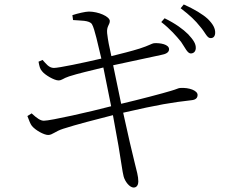

<svg xmlns="http://www.w3.org/2000/svg" viewBox="-20 -798 1040 862"><path d="M793 -610C811 -584 821 -559 836 -558C849 -558 858 -566 859 -581C860 -601 849 -618 825 -644C802 -667 768 -692 719 -716L704 -699C744 -668 772 -636 793 -610ZM879 -678C901 -653 909 -628 924 -627C937 -626 945 -634 946 -649C947 -670 937 -689 913 -713C890 -734 854 -756 805 -778L791 -761C833 -729 857 -706 879 -678ZM103 -277C111 -256 116 -242 123 -233C139 -213 178 -192 196 -192C216 -192 226 -208 264 -220C319 -238 416 -263 487 -281L512 -143C522 -86 530 -23 535 -6C541 17 562 44 580 44C596 44 601 29 601 17C601 -7 594 -29 584 -70C574 -110 554 -195 533 -292C694 -329 752 -338 839 -348C862 -350 867 -361 867 -372C867 -391 830 -406 788 -403C779 -402 775 -398 747 -390C715 -380 601 -350 524 -332L488 -505L702 -551C724 -555 739 -562 739 -577C739 -599 699 -606 671 -604C662 -603 648 -593 607 -580C569 -568 524 -557 480 -546C470 -590 465 -615 461 -649C458 -681 473 -686 473 -704C472 -724 422 -746 379 -746C364 -746 329 -738 305 -730L308 -708C338 -705 382 -708 393 -689C405 -669 420 -597 435 -535C354 -516 244 -493 222 -493C199 -493 186 -513 171 -529L153 -521C157 -500 159 -489 169 -478C182 -461 224 -437 242 -437C259 -437 262 -446 290 -455C330 -468 387 -481 444 -495L479 -321C384 -296 207 -256 177 -256C162 -256 147 -266 122 -289Z"/></svg>

Font: Noto Serif CJK HK Light
Style: Regular
Weight: 300
Designer: Ryoko NISHIZUKA 西塚涼子 (kana & ideographs); Frank Grießhammer (Latin, Greek & Cyrillic); Wenlong ZHANG 张文龙 (bopomofo); San
Foundry: Adobe
Version: Version 2.001;hotconv 1.1.0;makeotfexe 2.6.0